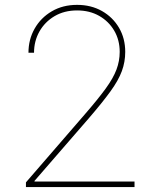

<svg xmlns="http://www.w3.org/2000/svg" viewBox="-20 -757 647 777"><path d="M85 0V-19L320.8 -291.5Q376 -355 407.2 -397.9Q438.5 -440.9 451.4 -475.6Q464.4 -510.3 464.4 -546.9Q464.4 -595.2 442.1 -633.1Q419.9 -670.9 381.1 -692.9Q342.3 -714.8 292 -714.8Q240.2 -714.8 200.9 -691.7Q161.6 -668.5 139.6 -629.6Q117.7 -590.8 117.7 -543.5H95.2Q95.2 -597.2 120.1 -641.1Q145 -685.1 189.5 -711.2Q233.9 -737.3 292 -737.3Q348.6 -737.3 392.6 -712.4Q436.5 -687.5 461.7 -644.5Q486.8 -601.6 486.8 -546.9Q486.8 -506.3 473.1 -469.2Q459.5 -432.1 427 -387.2Q394.5 -342.3 338.9 -277.8L119.6 -24.9V-22.5H524.4V0Z"/></svg>

Font: Inter 17pt Thin
Style: Regular
Weight: 250
Version: Version 4.001;git-66647c0bb